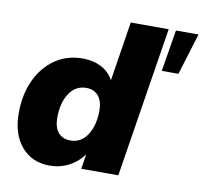

<svg xmlns="http://www.w3.org/2000/svg" viewBox="-79 -791 941 887"><g transform="rotate(10 391.0 -347.0)"><path d="M209 11Q126 11 76.5 -47Q27 -105 27 -203Q27 -290 58 -357.5Q89 -425 145 -464Q201 -503 276 -503Q324 -503 362 -483.5Q400 -464 420 -426L464 -705H642L530 0H356L367 -69Q339 -31 298 -10Q257 11 209 11ZM284 -120Q334 -120 363 -165Q392 -210 392 -279Q392 -324 371.5 -348Q351 -372 315 -372Q264 -372 235 -327.5Q206 -283 206 -213Q206 -168 226.5 -144Q247 -120 284 -120ZM644 -510 676 -705H782L722 -510Z"/></g></svg>

Font: Nunito Sans Black
Style: Italic
Weight: 900
Italic angle: -9°
Designer: Vernon Adams
Foundry: Vernon Adams
Version: Version 3.006; ttfautohint (v1.8.3)